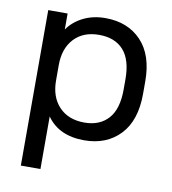

<svg xmlns="http://www.w3.org/2000/svg" viewBox="-78 -589 736 820"><g transform="rotate(10 290.0 -179.5)"><path d="M66.9 -512.2H150.9V-442.9Q175.8 -479 219.2 -500.5Q261.2 -521 314 -521Q411.1 -521 469.7 -459.5Q527.8 -398.4 527.8 -284.2V-230Q527.8 -114.7 469.7 -53.2Q411.1 8.8 314 8.8Q204.1 8.8 151.9 -65.9V162.1H66.9ZM405.8 -107.9Q442.9 -149.4 442.9 -233.9V-278.8Q442.9 -362.8 405.8 -404.3Q368.7 -445.8 299.8 -445.8Q231 -445.8 191.4 -403.3Q151.9 -360.8 151.9 -289.1V-222.2Q151.9 -150.4 191.9 -108.4Q232.4 -65.9 301.8 -65.9Q368.2 -65.9 405.8 -107.9Z"/></g></svg>

Font: D-DIN Exp
Style: Regular
Weight: 400
Width: 7
Designer: Charles Nix
Foundry: Datto Inc.
Version: Version 1.00